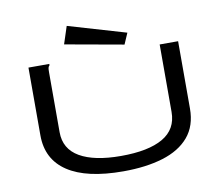

<svg xmlns="http://www.w3.org/2000/svg" viewBox="-87 -911 1173 1026"><g transform="rotate(-10 500.0 -398.0)"><path d="M502 11Q303 11 200.5 -57Q98 -125 98 -255V-623H211V-616Q205 -610 203.5 -603Q202 -596 202 -579V-254Q202 -163 280.5 -117.5Q359 -72 504 -72Q653 -72 731.5 -117.5Q810 -163 810 -257V-623H910V-258Q910 -164 859.5 -104.5Q809 -45 717 -17Q625 11 502 11ZM625 -655 307 -712 338 -807 651 -715Z"/></g></svg>

Font: Inconsolata UltraExpanded Medium
Style: Regular
Weight: 500
Width: 9
Monospace: yes
Designer: Raph Levien, Cyreal, Brenton Simpson
Foundry: Raph Levien, Cyreal, Google
Version: Version 3.001; ttfautohint (v1.8.2.53-6de2)